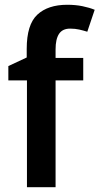

<svg xmlns="http://www.w3.org/2000/svg" viewBox="-20 -785 417 805"><path d="M329 -448H213V0H93V-448H15V-508L92 -544V-580Q92 -682 136.5 -723.5Q181 -765 262 -765Q297 -765 326 -759Q355 -753 377 -744L346 -652Q330 -657 312.5 -661Q295 -665 274 -665Q242 -665 227.5 -643Q213 -621 213 -578V-542H329Z"/></svg>

Font: Noto Sans Telugu SemiCondensed SemiBold
Style: Regular
Weight: 600
Width: 4
Designer: Jelle Bosma - Monotype Design Team
Foundry: Monotype Imaging Inc.
Version: Version 2.005; ttfautohint (v1.8.4.7-5d5b)